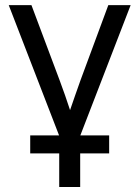

<svg xmlns="http://www.w3.org/2000/svg" viewBox="-20 -536 552 760"><path d="M214.4 204.1V1.5L14.6 -515.6H104.5L215.8 -218.8Q227.1 -189 237.3 -159.4Q247.6 -129.9 257.3 -100.1Q267.6 -129.9 277.8 -159.4Q288.1 -189 298.8 -218.8L408.7 -515.6H497.1L297.4 1.5V204.1ZM99.6 71.3V0H412.1V71.3Z"/></svg>

Font: Inter Display
Style: Regular
Weight: 400
Designer: Rasmus Andersson
Foundry: rsms
Version: Version 4.001;git-9221beed3